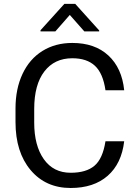

<svg xmlns="http://www.w3.org/2000/svg" viewBox="-20 -937 691 967"><path d="M605.5 -225.6Q592.3 -112.8 522.2 -51.5Q452.1 9.8 335.9 9.8Q210 9.8 134 -80.6Q58.1 -170.9 58.1 -322.3V-390.6Q58.1 -489.7 93.5 -564.9Q128.9 -640.1 193.8 -680.4Q258.8 -720.7 344.2 -720.7Q457.5 -720.7 525.9 -657.5Q594.2 -594.2 605.5 -482.4H511.2Q499 -567.4 458.3 -605.5Q417.5 -643.6 344.2 -643.6Q254.4 -643.6 203.4 -577.1Q152.3 -510.7 152.3 -388.2V-319.3Q152.3 -203.6 200.7 -135.3Q249 -66.9 335.9 -66.9Q414.1 -66.9 455.8 -102.3Q497.6 -137.7 511.2 -225.6ZM479.5 -783.7V-778.8H404.8L331.5 -861.8L258.8 -778.8H184.1V-784.7L304.2 -917.5H358.9Z"/></svg>

Font: Noboto
Style: Regular
Weight: 400
Designer: Google
Version: Version 2.001101; 2014